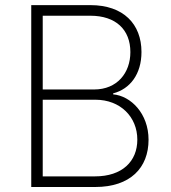

<svg xmlns="http://www.w3.org/2000/svg" viewBox="-20 -748 685 768"><path d="M105 0H360.8C501.5 0 574.2 -77.1 574.2 -189C574.2 -293.9 503.4 -364.3 432.6 -370.6V-374.5C500.5 -392.1 545.9 -451.7 545.9 -540C545.9 -651.9 473.6 -727.5 341.8 -727.5H105ZM359.9 -42.5H150.9V-349.1H361.8C460.9 -349.1 529.3 -280.8 529.3 -189.5C529.3 -102.5 468.8 -42.5 359.9 -42.5ZM356.4 -390.1H150.9V-685.1H341.3C443.4 -685.1 501.5 -629.4 501.5 -539.6C501.5 -456.5 448.7 -390.1 356.4 -390.1Z"/></svg>

Font: Raveo ExtraLight
Style: Regular
Weight: 200
Designer: Jakub Foglar, Rasmus Andersson (Inter)
Foundry: Jakubfoglar.com
Version: Version 1.100;Glyphs 3.2.3 (3260)